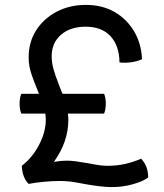

<svg xmlns="http://www.w3.org/2000/svg" viewBox="-20 -750 670 784"><path d="M67 -286Q60 -303 60 -327Q60 -351 67 -367H139Q136 -375 132 -385Q118 -419 110.5 -441Q103 -463 100 -480Q97 -497 97 -516Q97 -578 127.5 -626Q158 -674 211 -702Q264 -730 331 -730Q397 -730 447 -701.5Q497 -673 527 -623Q557 -573 560 -508Q517 -490 468 -495Q467 -564 431 -602.5Q395 -641 330 -641Q267 -641 229 -608Q191 -575 191 -520Q191 -496 197.5 -471Q204 -446 222 -400Q229 -382 235 -367H405Q412 -351 412 -327Q412 -303 405 -286H257Q259 -273 259 -260Q259 -171 200 -89Q228 -94 252 -94Q269 -94 288.5 -91.5Q308 -89 342 -83Q378 -76 392 -74.5Q406 -73 421 -73Q490 -73 556 -102Q585 -73 585 -25Q561 -8 520 3Q479 14 437 14Q415 14 386 10.5Q357 7 329 2Q288 -6 268 -8.5Q248 -11 225 -11Q193 -11 157 -7.5Q121 -4 97 1Q71 -25 69 -73Q113 -107 140 -159.5Q167 -212 167 -261Q167 -274 165 -286Z"/></svg>

Font: Borel
Style: Regular
Weight: 400
Designer: Rosalie Wagner
Foundry: ANRT
Version: Version 1.007; ttfautohint (v1.8.4.7-5d5b)